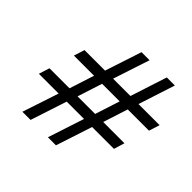

<svg xmlns="http://www.w3.org/2000/svg" viewBox="-176 -922 1112 1112"><g transform="rotate(45 380.0 -366.0)"><path d="M143 0 217 -223H55L76 -289H240L289 -441H124L145 -507H313L387 -732H453L379 -507H521L594 -732H660L587 -507H760L739 -441H565L516 -289H690L670 -223H491L418 0H352L425 -223H283L210 0ZM306 -289H450L499 -441H355Z"/></g></svg>

Font: Exo Thin Medium
Style: Italic
Weight: 500
Italic angle: -9°
Version: Version 2.000